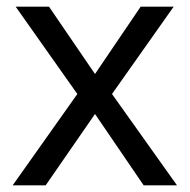

<svg xmlns="http://www.w3.org/2000/svg" viewBox="-20 -556 569 576"><path d="M212 -274 27 -536H127L265 -334L402 -536H501L316 -274L511 0H411L265 -214L117 0H18Z"/></svg>

Font: hexgurmukhi15
Style: Book
Weight: 400
Designer: Jelle Bosma - Monotype Design Team
Foundry: Monotype Imaging Inc.
Version: Version 2.003